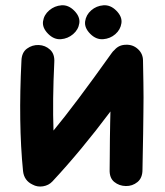

<svg xmlns="http://www.w3.org/2000/svg" viewBox="-20 -702 622 725"><path d="M103 -5Q121 5 142.5 1.5Q164 -2 178 -17Q287 -134 397 -281Q397 -266 396 -237.5Q395 -209 395 -176Q395 -143 394.5 -112Q394 -81 394 -61Q393 -30 411.5 -15Q430 0 455 0.5Q480 1 499 -14.5Q518 -30 518 -61Q518 -80 519 -117Q520 -154 520.5 -196.5Q521 -239 521.5 -276.5Q522 -314 522 -335Q522 -376 520 -473Q520 -499 501 -516.5Q482 -534 456 -533Q429 -533 412 -513Q406 -508 402 -502Q261 -304 182 -209Q178 -324 185 -467Q187 -498 169 -514.5Q151 -531 126.5 -532Q102 -533 82 -518.5Q62 -504 61 -473Q49 -236 67 -56Q71 -20 103 -5ZM260 -662Q238 -684 212 -682Q186 -680 166 -663Q146 -646 142.5 -621.5Q139 -597 162 -574Q184 -552 210 -554Q236 -556 256 -573Q276 -590 279.5 -614.5Q283 -639 260 -662ZM419 -662Q397 -684 370.5 -682Q344 -680 324.5 -663Q305 -646 301.5 -621.5Q298 -597 321 -574Q343 -552 369.5 -554Q396 -556 415.5 -573Q435 -590 438.5 -614.5Q442 -639 419 -662Z"/></svg>

Font: Balsamiq Sans
Style: Bold
Weight: 700
Designer: Michael Angeles
Foundry: Balsamiq SRL
Version: Version 1.020; ttfautohint (v1.8.4.7-5d5b);gftools[0.9.26]